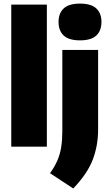

<svg xmlns="http://www.w3.org/2000/svg" viewBox="-20 -834 622 1092"><path d="M44 0V-808H246.5V0ZM396.5 238 264.5 151Q291.5 113.5 306.8 77.8Q322 42 328.2 1.8Q334.5 -38.5 334.5 -90V-550H538V-98Q538 -4.5 506.8 75.8Q475.5 156 396.5 238ZM435 -604.5Q371.5 -604.5 342.2 -632Q313 -659.5 313 -709Q313 -758.5 342.2 -786Q371.5 -813.5 435 -813.5Q498.5 -813.5 527.8 -786Q557 -758.5 557 -709Q557 -659.5 527.8 -632Q498.5 -604.5 435 -604.5Z"/></svg>

Font: Encode Sans SmCnd Black
Style: Regular
Weight: 900
Width: 4
Designer: Multiple Designers
Foundry: Impallari Type
Version: Version 3.002; ttfautohint (v1.8.3) -l 8 -r 50 -G 200 -x 14 